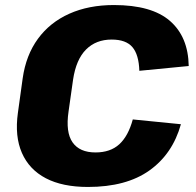

<svg xmlns="http://www.w3.org/2000/svg" viewBox="-20 -731 779 762"><path d="M329 11Q228 11 162 -23.5Q96 -58 67 -124Q38 -190 51 -283L70 -420Q83 -512 130.5 -577Q178 -642 255 -676.5Q332 -711 432 -711Q582 -711 654.5 -648Q727 -585 729 -469L533 -450Q531 -514 505.5 -544Q480 -574 423 -574Q361 -574 321.5 -534.5Q282 -495 270 -415L252 -288Q240 -206 268 -166Q296 -126 359 -126Q418 -126 453.5 -158.5Q489 -191 507 -257L698 -238Q665 -120 573 -54.5Q481 11 329 11Z"/></svg>

Font: Pathway Extreme 28pt ExtraBold
Style: Italic
Weight: 800
Italic angle: -8°
Designer: Eduardo Rodriguez Tunni
Foundry: Eduardo Rodriguez Tunni
Version: Version 1.001;gftools[0.9.26]